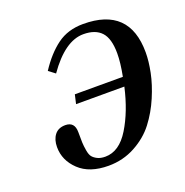

<svg xmlns="http://www.w3.org/2000/svg" viewBox="-99 -593 670 695"><g transform="rotate(-20 235.5 -245.0)"><path d="M52 -115Q52 -144 66 -162Q80 -180 107 -180Q143 -180 143 -140Q143 -113 143.5 -100Q144 -87 147 -69Q150 -51 156.5 -43Q163 -35 175 -29Q187 -23 205 -23Q259 -23 297.5 -86Q336 -149 356 -238H170L178 -273H363Q373 -324 373 -360Q373 -417 350 -442Q327 -467 281 -467Q210 -467 140 -367L115 -386Q151 -441 192.5 -471.5Q234 -502 293 -502Q471 -502 471 -328Q471 -294 462.5 -252Q454 -210 434 -163Q414 -116 384.5 -77.5Q355 -39 308 -13.5Q261 12 205 12Q132 12 92 -26Q52 -64 52 -115Z"/></g></svg>

Font: Heuristica
Style: Italic
Weight: 400
Italic angle: -13°
Version: Version 1.0.2